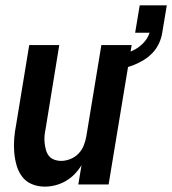

<svg xmlns="http://www.w3.org/2000/svg" viewBox="-20 -688 642 716"><path d="M147 8Q121 8 98.5 -1.5Q76 -11 62 -30Q48 -49 41.5 -72.5Q35 -96 33 -121Q31 -146 33 -171.5Q35 -197 40 -222L89 -520H201L150 -207Q147 -193 146 -180Q145 -167 146.5 -154Q148 -141 151.5 -128.5Q155 -116 162.5 -106.5Q170 -97 182.5 -92.5Q195 -88 208 -88Q225 -88 242.5 -95Q260 -102 273 -115.5Q286 -129 292.5 -146Q299 -163 302 -180L358 -520H471L385 0H272L284 -72Q273 -54 258 -38.5Q243 -23 224.5 -12.5Q206 -2 186 3Q166 8 147 8ZM399 -424 390 -477Q411 -480 433 -485Q455 -490 475.5 -499.5Q496 -509 513 -526Q530 -543 537 -564L538 -566H484L501 -668H602L585 -566Q582 -546 573 -526.5Q564 -507 549.5 -491.5Q535 -476 516.5 -464.5Q498 -453 478.5 -445.5Q459 -438 439 -432.5Q419 -427 399 -424Z"/></svg>

Font: Iosevka SS04 Oblique
Style: Bold
Weight: 700
Italic angle: -9°
Monospace: yes
Designer: Belleve Invis
Foundry: Belleve Invis
Version: Version 19.0.0; ttfautohint (v1.8.4)